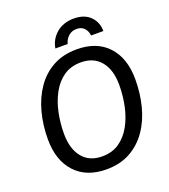

<svg xmlns="http://www.w3.org/2000/svg" viewBox="-150 -934 926 1053"><g transform="rotate(-20 312.5 -407.5)"><path d="M290.8 12.5Q174.2 12.5 108.8 -58.3Q43.3 -129.2 43.3 -252.5Q43.3 -335 62.9 -408.8Q82.5 -482.5 121.7 -539.6Q160.8 -596.7 220.4 -629.6Q280 -662.5 360 -662.5Q476.7 -662.5 541.7 -592.1Q606.7 -521.7 606.7 -398.3Q606.7 -315.8 587.5 -241.7Q568.3 -167.5 528.8 -110.4Q489.2 -53.3 430 -20.4Q370.8 12.5 290.8 12.5ZM292.5 -62.5Q351.7 -62.5 393.3 -91.7Q435 -120.8 461.7 -169.6Q488.3 -218.3 500.8 -277.9Q513.3 -337.5 513.3 -399.2Q513.3 -488.3 472.1 -537.9Q430.8 -587.5 356.7 -587.5Q298.3 -587.5 256.7 -558.8Q215 -530 188.3 -481.2Q161.7 -432.5 149.2 -372.9Q136.7 -313.3 136.7 -250.8Q136.7 -162.5 177.5 -112.5Q218.3 -62.5 292.5 -62.5ZM252.5 -706.7Q260.8 -758.3 301.2 -792.5Q341.7 -826.7 402.5 -826.7Q464.2 -826.7 498.3 -792.5Q532.5 -758.3 532.5 -706.7H460.8Q458.3 -733.3 441.7 -750.8Q425 -768.3 397.5 -767.5Q370.8 -768.3 350.8 -750.8Q330.8 -733.3 324.2 -706.7Z"/></g></svg>

Font: Familjen Grotesk GF
Style: Italic
Weight: 400
Designer: Anders Wikstroem, Jonas Baeckman, Matilda Gysing, Kristian Moeller
Foundry: Familjen STHML AB
Version: Version 2.000; Beta; Release 4; Build 6